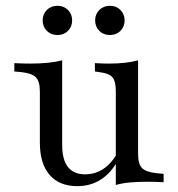

<svg xmlns="http://www.w3.org/2000/svg" viewBox="-20 -633 618 667"><path d="M196 -413.7V-206.5H118.5V-315.3Q118.5 -350 104.8 -364.1Q91.1 -378.2 55.6 -382.3L29.8 -384.7V-413.7Q45.2 -412.9 58.1 -412.5Q71 -412.1 84.7 -412.1Q118.5 -412.1 146.4 -414.9Q174.2 -417.7 196 -423.4ZM196 -206.5V-129.8Q196 -78.2 216.1 -52.8Q236.3 -27.4 275.8 -27.4Q317.7 -27.4 350 -54.4Q382.3 -81.5 404.8 -136.3L408.9 -118.5Q384.7 -52.4 344.4 -19.4Q304 13.7 248.4 13.7Q186.3 13.7 152.4 -25.4Q118.5 -64.5 118.5 -137.1V-206.5ZM382.3 0V-206.5H459.7V-98.4Q459.7 -62.9 473.4 -49.2Q487.1 -35.5 522.6 -31.5L548.4 -29V0Q533.1 -0.8 520.2 -1.2Q507.3 -1.6 492.7 -1.6Q459.7 -1.6 431.9 0.8Q404 3.2 382.3 9.7ZM459.7 -413.7V-206.5H382.3V-316.1Q382.3 -350.8 370.6 -364.5Q358.9 -378.2 325.8 -382.3L309.7 -384.7V-413.7Q325 -412.9 335.9 -412.5Q346.8 -412.1 358.9 -412.1Q387.9 -412.1 413.7 -414.9Q439.5 -417.7 459.7 -423.4ZM362.1 -511.3Q339.5 -511.3 325 -525.8Q310.5 -540.3 310.5 -562.1Q310.5 -583.9 325 -598.4Q339.5 -612.9 362.1 -612.9Q383.9 -612.9 398.4 -598.4Q412.9 -583.9 412.9 -562.1Q412.9 -540.3 398.4 -525.8Q383.9 -511.3 362.1 -511.3ZM179.8 -511.3Q157.3 -511.3 142.7 -525.8Q128.2 -540.3 128.2 -562.1Q128.2 -583.9 142.7 -598.4Q157.3 -612.9 179.8 -612.9Q201.6 -612.9 216.1 -598.4Q230.6 -583.9 230.6 -562.1Q230.6 -540.3 216.1 -525.8Q201.6 -511.3 179.8 -511.3Z"/></svg>

Font: Playfair 5pt SemiExpanded Light
Style: Regular
Weight: 400
Version: Version 2.203